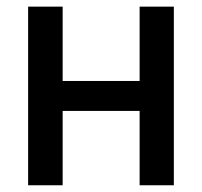

<svg xmlns="http://www.w3.org/2000/svg" viewBox="-20 -550 599 570"><path d="M166 -309.6H394.5V-530.3H496.1V0H394.5V-220.7H166V0H63.5V-530.3H166Z"/></svg>

Font: WEMIX Pretendard Medium
Style: Regular
Weight: 500
Designer: Base glyphs from Inter by Rasmus Andersson; Hangeul glyphs from Noto Sans CJK(Source Han Sans) by Jang Soo-young and Kan
Foundry: Kil Hyung-jin
Version: Version 1.000